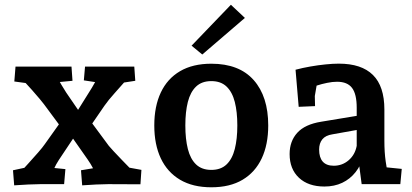

<svg xmlns="http://www.w3.org/2000/svg" viewBox="-20 -774 1731 807"><path d="M325.4 5 320.4 -58.3 420.5 -75 394.3 -22.6Q382.6 -44.6 371.9 -65.2Q361.1 -85.7 348.5 -103.6L277.5 -204.9L235.5 -240.5L164.5 -336.3Q158.9 -343.9 146.8 -358.3Q134.7 -372.7 114.2 -396Q93.6 -419.4 60.5 -453.5L130.6 -419.2L40.2 -431.5L45.2 -494H280.5L284.7 -434.4L181.5 -424.6L206.4 -472.9Q216.7 -455.5 223.8 -442.6Q230.9 -429.6 238.7 -416.7Q246.5 -403.8 258.2 -385.1L313.7 -304.1L358 -268.4L437.4 -161Q444.1 -153.3 457.4 -138.6Q470.7 -124 493 -101.1Q515.3 -78.3 547.6 -45L475.2 -78.1L574.4 -60L570.3 0.6L435 0Q415.2 0 384 1.5Q352.8 3 325.4 5ZM39.6 5 34.6 -58.3 132.9 -79.5 54.5 -38.1Q75.5 -61 98.2 -85.9Q120.8 -110.8 140.2 -133Q159.6 -155.2 168.5 -168.3L239.5 -268.1L299.3 -298.1L352.7 -383.5Q360 -394.5 366.5 -405.7Q373.1 -417 382 -432.8Q390.9 -448.5 405.5 -472.3L430.2 -421.3L332.4 -436.2L337.4 -494H544.4L548.6 -434.4L451.6 -419.5L522.4 -450.9Q488.7 -412.6 461.8 -382.5Q434.8 -352.5 419 -329.6L358.5 -241.5L299.2 -209.5L227 -101.1Q215.4 -83.5 206.3 -63.2Q197.3 -42.8 187.5 -21.7L158.7 -72.9L254.9 -63.2L249.5 0H149.3Q129.5 0 98.3 1.5Q67.1 3 39.6 5Z M868.3 13.2Q790.4 13.2 736.8 -18.5Q683.3 -50.3 655.9 -108.4Q628.5 -166.5 628.5 -246.6Q628.5 -327.1 655.9 -385.2Q683.3 -443.4 736.8 -474.8Q790.4 -506.2 868.3 -506.2Q985.5 -506.2 1046.4 -437.3Q1107.4 -368.4 1107.4 -246.6Q1107.4 -166.5 1080 -108.2Q1052.5 -49.9 999.5 -18.4Q946.5 13.2 868.3 13.2ZM868.3 -59.9Q908.3 -59.9 932.3 -82.9Q956.3 -105.9 966.9 -148Q977.5 -190 977.5 -246.6Q977.5 -303.6 966.9 -345.4Q956.3 -387.1 932.3 -410.1Q908.3 -433.1 868.3 -433.1Q828.3 -433.1 804.3 -410.3Q780.3 -387.5 769.6 -345.7Q759 -304 759 -246.6Q759 -189.6 769.6 -147.6Q780.3 -105.5 804.3 -82.7Q828.3 -59.9 868.3 -59.9ZM830.2 -544.9 785.2 -582 950.5 -754 1009.3 -698.7Z M1343.5 10Q1275.9 10 1236.6 -26.7Q1197.3 -63.5 1197.3 -126.5Q1197.3 -180.5 1229.5 -215.9Q1261.7 -251.4 1330 -262.4L1494.2 -289.5V-230.3L1377.6 -209.5Q1348.3 -205.1 1334.8 -188.4Q1321.3 -171.6 1321.3 -145.6Q1321.3 -112.1 1336.6 -94.7Q1352 -77.4 1382.9 -77.4Q1418.7 -77.4 1445.5 -100.5Q1472.3 -123.7 1479.3 -161V-321.1Q1479.3 -378.5 1459.7 -404.4Q1440.2 -430.4 1396.6 -430.4Q1377.5 -430.4 1354.8 -425.7Q1332.1 -421.1 1311.7 -414.4Q1291.4 -407.7 1280.4 -402.3L1319 -462.5L1303.2 -370.3L1304.2 -328L1235.4 -325L1222.2 -480.9Q1252.2 -488.9 1284.7 -494.5Q1317.3 -500.2 1348.2 -503.3Q1379.2 -506.5 1404.1 -506.5Q1499.5 -506.5 1547.5 -458.9Q1595.6 -411.4 1595.6 -313.7V-182.5Q1595.6 -133.6 1601.1 -95.7Q1606.6 -57.7 1610.6 -36.2L1554.7 -75.7L1668.6 -64.1L1662.6 0H1500.1L1483.3 -127L1507.6 -117.9Q1497.4 -79.7 1474.5 -50.5Q1451.5 -21.4 1418.5 -5.7Q1385.4 10 1343.5 10Z"/></svg>

Font: Andada Pro
Style: Regular
Weight: 400
Designer: Carolina Giovagnoli
Foundry: Huerta Tipografica
Version: Version 3.003